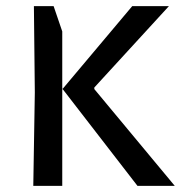

<svg xmlns="http://www.w3.org/2000/svg" viewBox="-20 -603 587 623"><path d="M426 0H547L286 -314V-319L528 -583H409L155 -281L157 -348ZM88 0 93 -303 90 -583H154L182 -501V0Z"/></svg>

Font: Ruda Medium
Style: Regular
Weight: 500
Version: Version 2.001